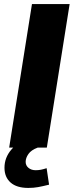

<svg xmlns="http://www.w3.org/2000/svg" viewBox="-20 -725 362 943"><path d="M2 0ZM25 0 137 -705H322L210 0ZM119 198Q62 198 32 171.5Q2 145 2 99Q2 49 36 9.5Q70 -30 122 -48L165 0Q133 12 119.5 31.5Q106 51 106 70Q106 88 120 99.5Q134 111 155 111Q169 111 181.5 108.5Q194 106 209 101L221 182Q189 190 167 194Q145 198 119 198Z"/></svg>

Font: Winston ExtraBold
Style: Italic
Weight: 800
Italic angle: -9°
Designer: Original fonts by Vernon Adams / Changes by Cristiano Sobral
Foundry: Original fonts by Vernon Adams / Changes by Cristiano Sobral
Version: Version 2.503;July 17, 2020;FontCreator 13.0.0.2655 64-bit